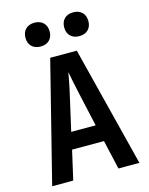

<svg xmlns="http://www.w3.org/2000/svg" viewBox="-138 -1039 875 1125"><g transform="rotate(-15 300.0 -476.5)"><path d="M35.4 0 218.9 -730H380.3L564.6 0H437.4L397 -177H203.5L163.1 0ZM225.6 -278.8H373.9L330.1 -475.1Q319.4 -523.9 311.3 -563.7Q303.2 -603.5 300 -621.1Q296.8 -603.5 289.3 -564Q281.8 -524.5 270.4 -476.1ZM417.4 -808.2Q383.8 -808.2 363.9 -827.6Q344.1 -847 344.1 -880Q344.1 -913.5 363.9 -933.1Q383.8 -952.6 417.4 -952.6Q451.1 -952.6 471 -933.1Q490.8 -913.5 490.8 -880Q490.8 -847 471 -827.6Q451.1 -808.2 417.4 -808.2ZM182.6 -808.2Q148.9 -808.2 129 -827.6Q109.2 -847 109.2 -880Q109.2 -913.5 129 -933.1Q148.9 -952.6 182.6 -952.6Q216.2 -952.6 236.1 -933.1Q255.9 -913.5 255.9 -880Q255.9 -847 236.1 -827.6Q216.2 -808.2 182.6 -808.2Z"/></g></svg>

Font: Atlassian Mono
Style: Regular
Weight: 400
Monospace: yes
Designer: Philipp Nurullin, Konstantin Bulenkov
Foundry: Modifications by Atlassian Pty Ltd, manufactured by JetBrains
Version: Version 2.304